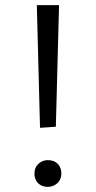

<svg xmlns="http://www.w3.org/2000/svg" viewBox="-20 -718 373 747"><path d="M135.7 -220.7 123.3 -698H209.7L197.3 -225ZM114 -43Q114 -66.7 129.7 -80.8Q145.3 -95 166.3 -95Q190.3 -95 204.5 -80.8Q218.7 -66.7 218.7 -43Q218.7 -19.3 203 -5.2Q187.3 9 166.3 9Q142.7 9 128.3 -5.2Q114 -19.3 114 -43Z"/></svg>

Font: Bitter Thin
Style: Regular
Weight: 100
Designer: Sol Matas, and Bitter project Authors
Foundry: Sol Matas
Version: Version 2.002